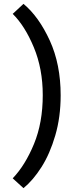

<svg xmlns="http://www.w3.org/2000/svg" viewBox="-20 -854 422 997"><path d="M102 123 46 72Q111 4 156.5 -106.5Q202 -217 202 -360Q202 -497 155.5 -608.5Q109 -720 46 -782L102 -834Q182 -767 238.5 -643.5Q295 -520 295 -359Q295 -246 267 -150.5Q239 -55 195.5 13.5Q152 82 102 123Z"/></svg>

Font: Freesentation 6 SemiBold
Style: Regular
Weight: 600
Designer: glyphs from Roboto by Christian Robertson / Hangul glyphs from Noto Sans CJK(Source Han Sans) by Jang Soo-young and Kang
Foundry: PT&
Version: Version 2.001